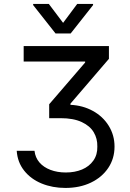

<svg xmlns="http://www.w3.org/2000/svg" viewBox="-20 -763 659 970"><path d="M312.5 108.4Q358.4 108.4 394.5 93.3Q430.7 78.1 451.7 48.3Q472.7 18.6 471.7 -22.5Q472.7 -62.5 453.6 -94.7Q434.6 -127 392.6 -146.5Q350.6 -166 286.1 -166H228.5V-236.3L410.2 -447.3V-452.1H99.6V-530.3H530.3V-465.8L335.9 -239.3V-233.4Q398.4 -230.5 449.2 -202.6Q500 -174.8 529.3 -127.4Q558.6 -80.1 558.6 -22.5Q558.6 38.1 526.9 85.4Q495.1 132.8 439 159.7Q382.8 186.5 310.5 186.5Q245.1 186.5 190.4 164.1Q135.7 141.6 102.1 99.1Q68.4 56.6 64.5 -1H154.3Q158.2 33.2 179.2 57.6Q200.2 82 234.9 95.2Q269.5 108.4 312.5 108.4ZM298.8 -647.5 370.1 -743.2H450.2V-737.3L336.9 -593.8H260.7L147.5 -737.3V-743.2H226.6Z"/></svg>

Font: Pretendard JP Variable
Style: Regular
Weight: 400
Designer: Base glyphs from Inter by Rasmus Andersson; Hangul glyphs from Noto Sans CJK(Source Han Sans) by Jang Soo-young and Kang
Foundry: Kil Hyung-jin
Version: Version 1.307;Glyphs 3.2 (3192)